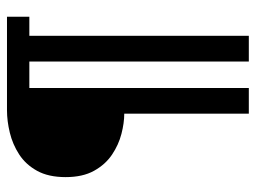

<svg xmlns="http://www.w3.org/2000/svg" viewBox="-114 -640 753 566"><g transform="rotate(-90 263.0 -356.5)"><path d="M497.1 -647H440.9V0H365.2V-647H287.1V0H211.4V-367.2Q184.1 -367.2 151.9 -375.5Q119.6 -383.8 90.6 -403.3Q61.5 -422.9 43 -456.3Q24.4 -489.7 24.4 -540Q24.4 -590.8 43 -624.3Q61.5 -657.7 91.3 -677Q121.1 -696.3 155.5 -704.6Q189.9 -712.9 221.2 -712.9H497.1Z"/></g></svg>

Font: Kanchenjunga
Style: Bold
Weight: 700
Designer: Becca Hirsbrunner Spalinger
Foundry: SIL International
Version: Version 2.001